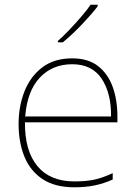

<svg xmlns="http://www.w3.org/2000/svg" viewBox="-20 -786 580 816"><path d="M287 -538Q355 -538 397 -505Q439 -472 459 -416.5Q479 -361 479 -291V-266H86Q85 -145 139 -80Q193 -15 296 -15Q344 -15 378.5 -22Q413 -29 459 -50V-23Q421 -6 382.5 2Q344 10 296 10Q213 10 160.5 -25Q108 -60 83.5 -121Q59 -182 59 -259Q59 -334 84 -397.5Q109 -461 159.5 -499.5Q210 -538 287 -538ZM287 -513Q203 -513 149.5 -456.5Q96 -400 87 -291H452Q453 -390 412 -451.5Q371 -513 287 -513ZM395 -759Q369 -725 328 -682Q287 -639 247 -606H226V-612Q249 -632 275.5 -660Q302 -688 326.5 -716.5Q351 -745 365 -766H395Z"/></svg>

Font: Noto Sans Oriya Thin
Style: Regular
Weight: 100
Designer: Amélie Bonet and Sol Matas
Foundry: Google LLC
Version: Version 2.006; ttfautohint (v1.8.4.7-5d5b)